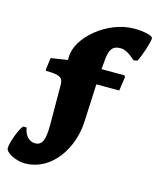

<svg xmlns="http://www.w3.org/2000/svg" viewBox="-142 -678 761 923"><g transform="rotate(15 238.5 -217.0)"><path d="M139 -251 140 -46C140 30 127 58 92 58C62 58 39 32 34 -5H16C-3 18 -28 87 -28 114C-28 137 25 164 69 164C204 164 288 29 295 -99L304 -292H418L428 -361L423 -369H309L313 -412C317 -468 332 -490 371 -490C394 -490 412 -480 447 -450L465 -453C479 -475 505 -555 505 -575C505 -587 461 -598 411 -598C279 -598 142 -483 142 -384V-370L59 -357L51 -298L54 -292C119 -292 137 -283 139 -251Z"/></g></svg>

Font: Alegreya SC Black
Style: Italic
Weight: 900
Italic angle: -7°
Designer: Juan Pablo del Peral
Foundry: Huerta Tipografica
Version: Version 2.007;PS 002.007;hotconv 1.0.88;makeotf.lib2.5.64775